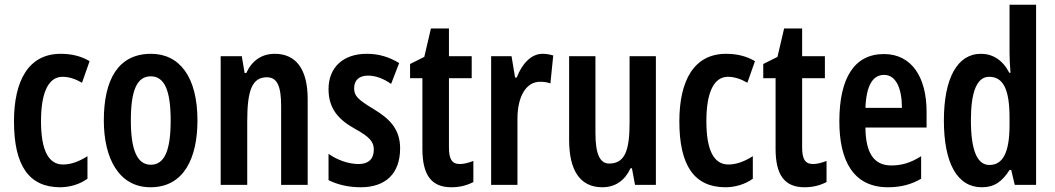

<svg xmlns="http://www.w3.org/2000/svg" viewBox="-20 -780 4450 810"><path d="M234 10C273 10 316 -2 349 -26V-121C314 -99 280 -86 246 -86C184 -86 153 -147 153 -269C153 -391 185 -456 244 -456C271 -456 298 -447 326 -431L358 -522C324 -542 285 -553 236 -553C100 -553 39 -439 39 -268C39 -80 103 10 234 10Z M813 -272C813 -455 738 -553 617 -553C478 -553 418 -443 418 -272C418 -113 481 10 615 10C757 10 813 -115 813 -272ZM532 -272C532 -397 557 -458 616 -458C675 -458 700 -396 700 -272C700 -147 675 -85 616 -85C558 -85 532 -149 532 -272Z M1139 -553C1085 -553 1043 -525 1019 -472H1012L1000 -543H911V0H1023V-269C1023 -402 1045 -454 1106 -454C1151 -454 1166 -413 1166 -333V0H1278V-362C1278 -488 1229 -553 1139 -553Z M1668 -154C1668 -237 1622 -280 1556 -320C1490 -360 1474 -375 1474 -408C1474 -441 1495 -461 1532 -461C1567 -461 1600 -447 1630 -426L1664 -514C1621 -540 1578 -553 1527 -553C1428 -553 1366 -496 1366 -404C1366 -323 1407 -276 1475 -238C1541 -202 1557 -181 1557 -149C1557 -109 1534 -88 1493 -88C1447 -88 1400 -107 1366 -131V-20C1404 -1 1450 10 1502 10C1606 10 1668 -47 1668 -154Z M1920 -88C1885 -88 1874 -111 1874 -159V-450H1970V-543H1874V-660H1798L1770 -540L1710 -510V-450H1762V-152C1762 -43 1799 10 1884 10C1920 10 1950 2 1977 -12V-101C1956 -93 1937 -88 1920 -88Z M2269 -553C2219 -553 2181 -508 2160 -453H2153L2138 -543H2052V0H2163V-279C2163 -372 2199 -435 2258 -435C2275 -435 2290 -433 2302 -428L2314 -546C2297 -551 2283 -553 2269 -553Z M2747 -543H2636V-262C2636 -149 2618 -90 2550 -90C2510 -90 2492 -132 2492 -219V-543H2381V-189C2381 -66 2424 10 2521 10C2575 10 2616 -18 2640 -70H2646L2659 0H2747Z M3041 10C3080 10 3123 -2 3156 -26V-121C3121 -99 3087 -86 3053 -86C2991 -86 2960 -147 2960 -269C2960 -391 2992 -456 3051 -456C3078 -456 3105 -447 3133 -431L3165 -522C3131 -542 3092 -553 3043 -553C2907 -553 2846 -439 2846 -268C2846 -80 2910 10 3041 10Z M3410 -88C3375 -88 3364 -111 3364 -159V-450H3460V-543H3364V-660H3288L3260 -540L3200 -510V-450H3252V-152C3252 -43 3289 10 3374 10C3410 10 3440 2 3467 -12V-101C3446 -93 3427 -88 3410 -88Z M3709 -552C3585 -552 3521 -452 3521 -268C3521 -102 3580 10 3726 10C3778 10 3824 -1 3866 -26V-121C3822 -93 3784 -82 3740 -82C3667 -82 3632 -134 3631 -242H3889V-309C3889 -453 3827 -552 3709 -552ZM3710 -464C3760 -464 3785 -407 3785 -325H3631C3635 -422 3663 -464 3710 -464Z M4122 10C4175 10 4208 -14 4239 -63H4246L4261 0H4351V-760H4239V-559C4239 -538 4240 -511 4243 -473H4238C4210 -527 4168 -553 4118 -553C4019 -553 3962 -450 3962 -272C3962 -92 4018 10 4122 10ZM4154 -84C4102 -84 4076 -147 4076 -273C4076 -392 4101 -456 4153 -456C4213 -456 4239 -402 4239 -283V-252C4239 -137 4211 -84 4154 -84Z"/></svg>

Font: Noto Sans Myanmar UI ExtraCondensed SemiBold
Style: Regular
Weight: 600
Width: 2
Designer: Monotype Design Team
Foundry: Monotype Imaging Inc.
Version: Version 2.103